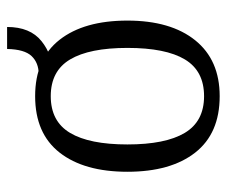

<svg xmlns="http://www.w3.org/2000/svg" viewBox="-69 -560 639 541"><g transform="rotate(-90 250.5 -289.5)"><path d="M250 10Q145 10 91 -59Q37 -128 37 -250Q37 -372 91 -441Q145 -510 250 -510Q355 -510 409 -441Q463 -372 463 -250Q463 -128 407.5 -59Q352 10 250 10ZM250 -34Q321 -34 353.5 -88Q386 -142 386 -250Q386 -357 353.5 -411.5Q321 -466 250 -466Q179 -466 146.5 -411.5Q114 -357 114 -250Q114 -143 146.5 -88.5Q179 -34 250 -34ZM312 -460V-500Q344 -500 363 -520Q382 -540 383 -589H445Q445 -524 405 -492Q365 -460 312 -460Z"/></g></svg>

Font: Arsenal SC
Style: Regular
Weight: 400
Designer: Andrij Shevchenko
Foundry: Stairsfor
Version: Version 2.001; ttfautohint (v1.8.4.7-5d5b)